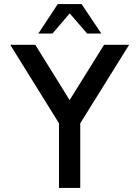

<svg xmlns="http://www.w3.org/2000/svg" viewBox="-20 -919 682 939"><path d="M489 -700H611.5L372.5 -316V0H268.5V-316L30 -700H152.5L320.5 -429.5ZM379 -899 475.5 -755H406L321 -853.5L236.5 -755H167.5L262.5 -899Z"/></svg>

Font: Urbanist SemiBold
Style: Regular
Weight: 600
Designer: Corey Hu
Foundry: Corey Hu
Version: Version 1.321; ttfautohint (v1.8.4.7-5d5b)